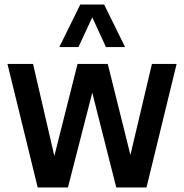

<svg xmlns="http://www.w3.org/2000/svg" viewBox="-20 -828 813 848"><path d="M651 -545.5H760L627 0H493.5L387.5 -418.5L280 0H146.5L13 -545.5H126L220 -139L322.5 -545.5H456L556 -143.5ZM532.5 -620H448L387.5 -751.5L326.5 -620H242L334.5 -808H440Z"/></svg>

Font: Encode Sans Condensed SemiBold
Style: Regular
Weight: 600
Width: 3
Designer: Multiple Designers
Foundry: Impallari Type
Version: Version 2.000